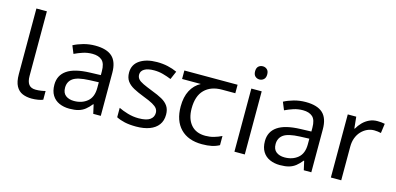

<svg xmlns="http://www.w3.org/2000/svg" viewBox="-68 -1151 3246 1575"><g transform="rotate(15 1555.0 -363.5)"><path d="M243 10Q199 10 164.5 -4.5Q130 -19 110 -55.5Q90 -92 90 -157V-714H179V-165Q179 -117 197.5 -93Q216 -69 256 -69Q278 -69 301.5 -72.5Q325 -76 338 -80V-6Q324 1 296.5 5.5Q269 10 243 10Z M636 -545Q734 -545 781 -502Q828 -459 828 -365V0H764L747 -76H743Q720 -47 695.5 -27.5Q671 -8 639.5 1Q608 10 563 10Q515 10 476.5 -7Q438 -24 416 -59.5Q394 -95 394 -149Q394 -229 457 -272.5Q520 -316 651 -320L742 -323V-355Q742 -422 713 -448Q684 -474 631 -474Q589 -474 551 -461.5Q513 -449 480 -433L453 -499Q488 -518 536 -531.5Q584 -545 636 -545ZM662 -259Q562 -255 523.5 -227Q485 -199 485 -148Q485 -103 512.5 -82Q540 -61 583 -61Q651 -61 696 -98.5Q741 -136 741 -214V-262Z M1343 -148Q1343 -96 1317 -61Q1291 -26 1243 -8Q1195 10 1129 10Q1073 10 1032.5 1Q992 -8 961 -24V-104Q993 -88 1038.5 -74.5Q1084 -61 1131 -61Q1198 -61 1228 -82.5Q1258 -104 1258 -140Q1258 -160 1247 -176Q1236 -192 1207.5 -208Q1179 -224 1126 -244Q1074 -264 1037 -284Q1000 -304 980 -332Q960 -360 960 -404Q960 -472 1015.5 -509Q1071 -546 1161 -546Q1210 -546 1252.5 -536.5Q1295 -527 1332 -510L1302 -440Q1268 -454 1231 -464Q1194 -474 1155 -474Q1101 -474 1072.5 -456.5Q1044 -439 1044 -409Q1044 -387 1057 -371.5Q1070 -356 1100.5 -341.5Q1131 -327 1182 -307Q1233 -288 1269 -268Q1305 -248 1324 -219.5Q1343 -191 1343 -148Z M1689 10Q1571 10 1506 -57Q1441 -124 1441 -245Q1441 -325 1470 -380.5Q1499 -436 1553 -465H1394V-537H1846V-465H1733Q1639 -465 1585.5 -411.5Q1532 -358 1532 -252Q1532 -165 1575 -114.5Q1618 -64 1698 -64Q1735 -64 1769 -73.5Q1803 -83 1835 -99V-21Q1806 -5 1771 2.5Q1736 10 1689 10Z M2051 -536V0H1963V-536ZM2008 -737Q2028 -737 2043.5 -723.5Q2059 -710 2059 -681Q2059 -653 2043.5 -639Q2028 -625 2008 -625Q1986 -625 1971 -639Q1956 -653 1956 -681Q1956 -710 1971 -723.5Q1986 -737 2008 -737Z M2424 -545Q2522 -545 2569 -502Q2616 -459 2616 -365V0H2552L2535 -76H2531Q2508 -47 2483.5 -27.5Q2459 -8 2427.5 1Q2396 10 2351 10Q2303 10 2264.5 -7Q2226 -24 2204 -59.5Q2182 -95 2182 -149Q2182 -229 2245 -272.5Q2308 -316 2439 -320L2530 -323V-355Q2530 -422 2501 -448Q2472 -474 2419 -474Q2377 -474 2339 -461.5Q2301 -449 2268 -433L2241 -499Q2276 -518 2324 -531.5Q2372 -545 2424 -545ZM2450 -259Q2350 -255 2311.5 -227Q2273 -199 2273 -148Q2273 -103 2300.5 -82Q2328 -61 2371 -61Q2439 -61 2484 -98.5Q2529 -136 2529 -214V-262Z M3032 -546Q3047 -546 3064.5 -544.5Q3082 -543 3095 -540L3084 -459Q3071 -462 3055.5 -464Q3040 -466 3026 -466Q2995 -466 2967 -453Q2939 -440 2917 -416.5Q2895 -393 2882.5 -360Q2870 -327 2870 -286V0H2782V-536H2854L2864 -438H2868Q2885 -468 2909 -492.5Q2933 -517 2964 -531.5Q2995 -546 3032 -546Z"/></g></svg>

Font: uguzrati85
Style: Book
Weight: 400
Designer: Jelle Bosma - Monotype Design Team, Universal Thirst
Foundry: Monotype Imaging Inc.
Version: Version 2.106